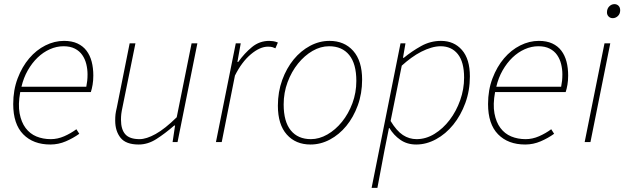

<svg xmlns="http://www.w3.org/2000/svg" viewBox="-20 -688 3024 930"><path d="M44 -184Q44 -252 65.5 -308.5Q87 -365 121.5 -405.5Q156 -446 200 -468Q244 -490 290 -490Q328 -490 355 -477.5Q382 -465 399 -442.5Q416 -420 424 -389.5Q432 -359 432 -322Q432 -298 428.5 -277.5Q425 -257 420 -242H78Q67 -182 75 -139Q83 -96 104 -68Q125 -40 156.5 -27Q188 -14 226 -14Q259 -14 291 -28Q323 -42 350 -62L364 -40Q335 -19 299 -3.5Q263 12 224 12Q141 12 92.5 -37.5Q44 -87 44 -184ZM84 -268H398Q401 -283 402.5 -297Q404 -311 404 -328Q404 -353 398 -377.5Q392 -402 378.5 -421.5Q365 -441 342.5 -452.5Q320 -464 288 -464Q254 -464 221.5 -449.5Q189 -435 162 -409Q135 -383 114.5 -347Q94 -311 84 -268Z M936 -478 840 0H816L828 -80H824Q779 -41 737.5 -14.5Q696 12 652 12Q590 12 564 -20.5Q538 -53 538 -104Q538 -122 539.5 -134.5Q541 -147 546 -168L608 -478H636L574 -172Q569 -149 567.5 -136Q566 -123 566 -108Q566 -61 587 -37.5Q608 -14 656 -14Q689 -14 734 -39Q779 -64 836 -120L908 -478Z M1026 0 1122 -478H1146L1130 -388H1134Q1164 -430 1200.5 -460Q1237 -490 1284 -490Q1293 -490 1303.5 -488.5Q1314 -487 1326 -482L1314 -454Q1308 -457 1300 -459.5Q1292 -462 1278 -462Q1239 -462 1195 -425Q1151 -388 1118 -322L1054 0Z M1484 12Q1412 12 1369 -36.5Q1326 -85 1326 -176Q1326 -243 1347 -300.5Q1368 -358 1402.5 -400Q1437 -442 1482 -466Q1527 -490 1576 -490Q1648 -490 1691 -441.5Q1734 -393 1734 -302Q1734 -235 1713 -177.5Q1692 -120 1657.5 -78Q1623 -36 1578 -12Q1533 12 1484 12ZM1486 -14Q1526 -14 1565.5 -36.5Q1605 -59 1636.5 -98Q1668 -137 1687 -188Q1706 -239 1706 -296Q1706 -379 1671.5 -421.5Q1637 -464 1574 -464Q1533 -464 1494 -441.5Q1455 -419 1423.5 -380Q1392 -341 1373 -290Q1354 -239 1354 -182Q1354 -99 1388.5 -56.5Q1423 -14 1486 -14Z M1864 -68 1842 42 1808 222H1780L1920 -478H1944L1932 -408H1936Q1975 -440 2020 -465Q2065 -490 2116 -490Q2179 -490 2217.5 -446Q2256 -402 2256 -318Q2256 -249 2234 -189Q2212 -129 2175.5 -84Q2139 -39 2092 -13.5Q2045 12 1996 12Q1952 12 1919.5 -10.5Q1887 -33 1866 -68ZM2114 -464Q2093 -464 2069 -457Q2045 -450 2020.5 -437.5Q1996 -425 1972 -407.5Q1948 -390 1926 -370L1872 -102Q1901 -54 1931.5 -34Q1962 -14 1998 -14Q2043 -14 2084.5 -39.5Q2126 -65 2158 -107Q2190 -149 2209 -202.5Q2228 -256 2228 -312Q2228 -388 2197.5 -426Q2167 -464 2114 -464Z M2344 -184Q2344 -252 2365.5 -308.5Q2387 -365 2421.5 -405.5Q2456 -446 2500 -468Q2544 -490 2590 -490Q2628 -490 2655 -477.5Q2682 -465 2699 -442.5Q2716 -420 2724 -389.5Q2732 -359 2732 -322Q2732 -298 2728.5 -277.5Q2725 -257 2720 -242H2378Q2367 -182 2375 -139Q2383 -96 2404 -68Q2425 -40 2456.5 -27Q2488 -14 2526 -14Q2559 -14 2591 -28Q2623 -42 2650 -62L2664 -40Q2635 -19 2599 -3.5Q2563 12 2524 12Q2441 12 2392.5 -37.5Q2344 -87 2344 -184ZM2384 -268H2698Q2701 -283 2702.5 -297Q2704 -311 2704 -328Q2704 -353 2698 -377.5Q2692 -402 2678.5 -421.5Q2665 -441 2642.5 -452.5Q2620 -464 2588 -464Q2554 -464 2521.5 -449.5Q2489 -435 2462 -409Q2435 -383 2414.5 -347Q2394 -311 2384 -268Z M2812 0 2908 -478H2936L2840 0ZM2948 -600Q2936 -600 2928 -608Q2920 -616 2920 -628Q2920 -646 2931 -657Q2942 -668 2956 -668Q2968 -668 2976 -660Q2984 -652 2984 -638Q2984 -621 2973 -610.5Q2962 -600 2948 -600Z"/></svg>

Font: TypoPRO Source Sans Pro
Style: Italic
Weight: 200
Italic angle: -11°
Designer: Paul D. Hunt
Foundry: Adobe Systems Incorporated
Version: Version 1.075;PS 2.000;hotconv 1.0.86;makeotf.lib2.5.63406